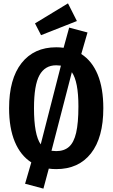

<svg xmlns="http://www.w3.org/2000/svg" viewBox="-20 -989 669 1141"><path d="M594 -346Q594 -171 520.5 -77.5Q447 16 314 16Q291 16 270 13L238 132L129 103L166 -24Q102 -65 68 -146.5Q34 -228 34 -346Q34 -520 108 -614Q182 -708 314 -708Q337 -708 358 -705L391 -825L500 -796L463 -668Q527 -627 560.5 -546Q594 -465 594 -346ZM182 -346Q182 -188 222 -131L342 -599Q324 -601 314 -601Q247 -601 214.5 -542Q182 -483 182 -346ZM407 -560 286 -93Q304 -91 314 -91Q361 -91 390 -116.5Q419 -142 432.5 -200Q446 -258 446 -357Q446 -504 407 -560ZM437 -864 224 -780 188 -850 384 -969Z"/></svg>

Font: Fira Sans Condensed SemiBold
Style: Regular
Weight: 600
Width: 3
Designer: bBox Type GmbH & Carrois Corporate GbR & Edenspiekermann AG
Foundry: bBox Type GmbH & Carrois Corporate GbR & Edenspiekermann AG
Version: Version 4.301